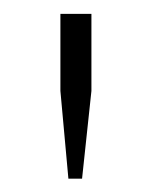

<svg xmlns="http://www.w3.org/2000/svg" viewBox="-20 -782 222 281"><path d="M113.8 -648.9 100.1 -520.5H80.1L68.4 -648.9V-761.7H113.8Z"/></svg>

Font: Ufes Sans Thin
Style: Regular
Weight: 100
Designer: Ricardo Esteves & Thais Bronze
Foundry: ProDesignUfes - Ricardo Esteves, Thais Bronze (This is a derivative work, based on Roboto family, by Christian Robertson
Version: Version 2.0